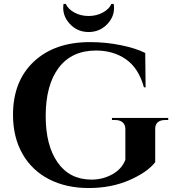

<svg xmlns="http://www.w3.org/2000/svg" viewBox="-20 -924 876 958"><path d="M535.6 -904.3H547.4Q556.2 -848.6 517.8 -806.4Q479.5 -764.2 422.4 -764.2Q364.7 -764.2 326.7 -806.6Q288.6 -849.1 296.9 -904.3H308.6Q318.8 -879.4 350.6 -861.8Q382.3 -844.2 421.9 -844.2Q461.4 -844.2 493.2 -861.6Q524.9 -878.9 535.6 -904.3ZM819.3 -325.2H804.2Q779.8 -325.2 766.8 -313.5Q753.9 -301.8 754.4 -280.3V-114.7Q714.8 -64 624.8 -24.9Q534.7 14.2 422.9 14.2Q310.1 14.2 224.6 -29.8Q139.2 -73.7 92 -156.7Q44.9 -239.7 44.9 -351.1Q44.9 -518.6 148.4 -616.2Q252 -713.9 428.7 -713.9Q508.3 -713.9 583.5 -698.5Q658.7 -683.1 704.6 -659.7L706.5 -488.3H698.2Q671.4 -584.5 608.4 -628.2Q545.4 -671.9 459 -671.9Q337.9 -671.9 272.9 -585.7Q208 -499.5 208 -345.2Q208 -198.2 267.6 -113.3Q327.1 -28.3 436 -27.8Q493.2 -27.8 540.8 -54.4Q588.4 -81.1 605.5 -127V-279.8Q605.5 -301.8 592 -313.5Q578.6 -325.2 554.2 -325.2H538.6V-335.4H819.3Z"/></svg>

Font: Cinzel Decorative Bold
Style: Regular
Weight: 700
Designer: Natanael Gama
Version: Version 1.001;PS 001.001;hotconv 1.0.56;makeotf.lib2.0.21325